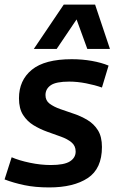

<svg xmlns="http://www.w3.org/2000/svg" viewBox="-35 -810 501 840"><path d="M-15 -25 16 -122Q48 -108 95.5 -98Q143 -88 187 -88Q246 -88 271 -104Q296 -120 296 -147Q296 -172 278 -187Q260 -202 232 -212Q204 -222 172 -233.5Q140 -245 112 -262Q84 -279 66 -307Q48 -335 48 -380Q48 -459 104.5 -505Q161 -551 279 -551Q325 -551 367 -543.5Q409 -536 440 -523L411 -427Q380 -438 341.5 -445.5Q303 -453 268 -453Q210 -453 187 -437Q164 -421 164 -394Q164 -370 182 -356.5Q200 -343 228 -333Q256 -323 287.5 -312.5Q319 -302 347.5 -285Q376 -268 393.5 -240Q411 -212 411 -167Q411 -72 349 -31Q287 10 180 10Q119 10 71.5 0Q24 -10 -15 -25ZM113 -596 244 -790H381L446 -596H347L300 -725L213 -596Z"/></svg>

Font: Georama SemiBold
Style: Italic
Weight: 600
Italic angle: -9°
Designer: Jean-Baptiste Levee
Foundry: Production Type
Version: Version 1.000